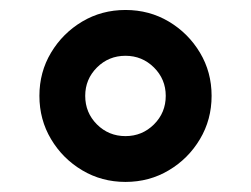

<svg xmlns="http://www.w3.org/2000/svg" viewBox="-20 -752 498 381"><path d="M229 -391Q181.8 -391 143.1 -414.1Q104.4 -437.1 81.3 -475.9Q58.2 -514.6 58.2 -561.8Q58.2 -609 81.3 -647.5Q104.4 -686.1 143.1 -709.2Q181.8 -732.2 229 -732.2Q276.3 -732.2 315 -709.2Q353.7 -686.1 376.8 -647.5Q399.9 -609 399.9 -561.8Q399.9 -514.6 376.8 -475.9Q353.7 -437.1 315 -414.1Q276.3 -391 229 -391ZM229 -481.9Q262.1 -481.9 285.5 -505.1Q308.9 -528.4 308.9 -561.8Q308.9 -594.8 285.5 -618.1Q262.1 -641.3 229 -641.3Q195.7 -641.3 172.4 -618.1Q149.1 -594.8 149.1 -561.8Q149.1 -528.4 172.4 -505.1Q195.7 -481.9 229 -481.9Z"/></svg>

Font: Linik Sans SemiBold
Style: Regular
Weight: 600
Designer: Rasmus Andersson (font), Cristiano Sobral (main changes)
Foundry: rsms
Version: Version 3.018;June 1, 2022;FontCreator 14.0.0.2814 64-bit; t